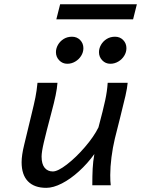

<svg xmlns="http://www.w3.org/2000/svg" viewBox="-20 -883 672 915"><path d="M429.7 -148.9Q397 -103.5 356.4 -66.7Q315.9 -29.8 274.9 -8.8Q233.9 12.2 200.2 12.2Q143.6 12.2 113.3 -18.8Q83 -49.8 83 -109.9Q83 -143.1 95.2 -192.9L129.4 -334.5Q142.6 -388.2 148.7 -418.5Q154.8 -448.7 158.7 -488.3H253.9Q252 -461.9 245.1 -428.7Q238.3 -395.5 224.1 -342.8Q199.7 -251 189 -204.8Q178.2 -158.7 178.2 -136.7Q178.2 -101.6 192.6 -83.7Q207 -65.9 231.9 -65.9Q255.4 -65.9 298.6 -99.1Q341.8 -132.3 384.5 -181.9Q427.2 -231.4 449.2 -275.9Q472.2 -361.8 481.4 -405.3Q490.7 -448.7 493.2 -488.3H588.4Q586.4 -464.4 577.9 -426.5Q569.3 -388.7 552.7 -323.2Q537.1 -263.2 527.3 -222.2Q517.1 -179.7 511.2 -133.3Q505.4 -86.9 505.4 -48.8Q505.4 -17.6 507.8 0H419.9Q419.9 -45.4 421.6 -79.3Q423.3 -113.3 429.7 -148.9ZM505.9 -579.1Q482.9 -579.1 467.3 -595.5Q451.7 -611.8 451.7 -634.3Q451.7 -652.3 461.4 -669.4Q471.2 -686.5 488.5 -697.3Q505.9 -708 528.3 -708Q551.8 -708 567.1 -692.1Q582.5 -676.3 582.5 -653.3Q582.5 -634.3 572 -617.2Q561.5 -600.1 543.7 -589.6Q525.9 -579.1 505.9 -579.1ZM300.8 -579.1Q277.8 -579.1 262.2 -595.5Q246.6 -611.8 246.6 -634.3Q246.6 -652.3 256.3 -669.4Q266.1 -686.5 283.4 -697.3Q300.8 -708 323.2 -708Q346.7 -708 362.1 -692.1Q377.4 -676.3 377.4 -653.3Q377.4 -634.3 366.9 -617.2Q356.4 -600.1 338.6 -589.6Q320.8 -579.1 300.8 -579.1ZM266.6 -862.8H632.3L614.3 -791H248.5Z"/></svg>

Font: Lesson One
Style: Italic
Weight: 400
Italic angle: -14°
Designer: But Ko, Victor Gaultney, Annie Olsen, Julie Remington, Don Collingsworth, Eric Hays, Becca Hirsbrunner
Version: Version 1.100